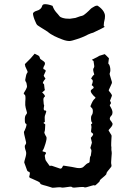

<svg xmlns="http://www.w3.org/2000/svg" viewBox="-20 -879 640 901"><path d="M417 -725.6C417 -725.6 450.2 -742.2 455.1 -744.1C465.8 -749 470.7 -752.9 472.7 -753.9C470.7 -753.9 466.8 -753.9 466.8 -759.8C467.8 -784.2 472.7 -783.2 472.7 -803.7C472.7 -832 437.5 -852.5 437.5 -852.5H435.5C427.7 -852.5 422.9 -848.6 416 -844.7C413.1 -843.8 409.2 -839.8 407.2 -838.9C400.4 -832 391.6 -823.2 385.7 -818.4C379.9 -813.5 375 -809.6 370.1 -806.6C365.2 -804.7 361.3 -803.7 356.4 -802.7L334 -794.9L307.6 -791L287.1 -792C287.1 -792 264.6 -794.9 258.8 -803.7C251 -815.4 235.4 -825.2 226.6 -851.6C211.9 -857.4 199.2 -859.4 191.4 -859.4C183.6 -859.4 178.7 -856.4 177.7 -850.6C174.8 -839.8 166 -832 151.4 -828.1C147.5 -827.1 134.8 -822.3 134.8 -814.5V-813.5C135.7 -805.7 138.7 -793 146.5 -776.4C154.3 -758.8 151.4 -763.7 171.9 -750C192.4 -737.3 202.1 -731.4 203.1 -730.5C220.7 -714.8 245.1 -704.1 273.4 -693.4C286.1 -688.5 296.9 -686.5 306.6 -686.5C318.4 -686.5 365.2 -703.1 375 -708C404.3 -723.6 417 -725.6 417 -725.6ZM491.2 -605.5C480.5 -617.2 474.6 -622.1 473.6 -623L471.7 -625C455.1 -620.1 447.3 -617.2 446.3 -617.2C446.3 -616.2 434.6 -610.4 411.1 -598.6C416 -594.7 418 -592.8 418.9 -592.8C418.9 -591.8 419.9 -585 421.9 -572.3C422.9 -566.4 421.9 -562.5 418.9 -558.6C416 -554.7 417 -545.9 421.9 -531.2C422.9 -529.3 421.9 -528.3 418.9 -526.4C416 -524.4 413.1 -519.5 408.2 -511.7C407.2 -509.8 409.2 -507.8 413.1 -504.9C417 -501 416 -493.2 410.2 -479.5C418.9 -473.6 421.9 -468.8 418 -464.8C413.1 -460.9 409.2 -459 407.2 -456.1C404.3 -452.1 406.2 -446.3 411.1 -439.5C416 -432.6 420.9 -427.7 426.8 -422.9C429.7 -420.9 427.7 -418 422.9 -414.1C418 -410.2 412.1 -400.4 405.3 -382.8C403.3 -380.9 405.3 -377 410.2 -373C415 -369.1 417 -361.3 415 -348.6C414.1 -344.7 413.1 -341.8 410.2 -337.9C407.2 -334 406.2 -325.2 408.2 -311.5C409.2 -307.6 410.2 -305.7 412.1 -303.7C414.1 -301.8 413.1 -298.8 407.2 -295.9C409.2 -287.1 409.2 -282.2 409.2 -281.2C409.2 -280.3 408.2 -275.4 407.2 -262.7C407.2 -258.8 410.2 -255.9 415 -252.9C419.9 -250 417 -244.1 406.2 -232.4C409.2 -218.8 411.1 -211.9 411.1 -210.9C412.1 -210 409.2 -203.1 405.3 -189.5C403.3 -185.5 404.3 -182.6 407.2 -178.7C410.2 -174.8 409.2 -167 407.2 -156.2C406.2 -149.4 406.2 -146.5 404.3 -145.5C402.3 -144.5 401.4 -135.7 400.4 -119.1C399.4 -116.2 397.5 -114.3 392.6 -113.3C388.7 -112.3 381.8 -106.4 371.1 -95.7C366.2 -90.8 355.5 -88.9 341.8 -90.8C328.1 -93.8 307.6 -97.7 279.3 -101.6C276.4 -102.5 274.4 -99.6 272.5 -94.7C270.5 -89.8 266.6 -86.9 261.7 -87.9L224.6 -100.6C223.6 -101.6 219.7 -101.6 212.9 -100.6C200.2 -117.2 195.3 -126 194.3 -127C193.4 -127.9 192.4 -132.8 190.4 -145.5C189.5 -149.4 191.4 -153.3 195.3 -158.2C198.2 -163.1 193.4 -166 181.6 -168C178.7 -168.9 178.7 -170.9 181.6 -174.8C184.6 -178.7 188.5 -188.5 193.4 -205.1C198.2 -221.7 200.2 -232.4 197.3 -237.3C194.3 -241.2 192.4 -246.1 189.5 -252C187.5 -255.9 187.5 -258.8 189.5 -262.7C191.4 -266.6 191.4 -277.3 192.4 -294.9C192.4 -295.9 190.4 -296.9 186.5 -299.8C182.6 -301.8 183.6 -303.7 190.4 -306.6C189.5 -324.2 189.5 -334 190.4 -335C191.4 -335.9 192.4 -341.8 196.3 -352.5C198.2 -358.4 196.3 -361.3 190.4 -360.4C185.5 -360.4 183.6 -366.2 186.5 -378.9C187.5 -383.8 187.5 -385.7 186.5 -386.7C185.5 -386.7 184.6 -394.5 183.6 -411.1C183.6 -418 185.5 -421.9 189.5 -424.8C193.4 -427.7 189.5 -434.6 177.7 -445.3C186.5 -452.1 191.4 -456.1 190.4 -458C189.5 -460 188.5 -465.8 187.5 -476.6C187.5 -482.4 186.5 -485.4 182.6 -487.3C178.7 -489.3 182.6 -497.1 193.4 -509.8C187.5 -518.6 184.6 -523.4 185.5 -525.4C186.5 -527.3 189.5 -533.2 194.3 -544.9C195.3 -548.8 192.4 -551.8 186.5 -553.7C180.7 -555.7 182.6 -562.5 189.5 -574.2C191.4 -578.1 191.4 -581.1 190.4 -585C189.5 -587.9 182.6 -593.8 168.9 -602.5C166 -611.3 164.1 -615.2 163.1 -616.2C162.1 -617.2 155.3 -621.1 142.6 -627C130.9 -613.3 125 -606.4 124 -605.5L96.7 -578.1C97.7 -571.3 98.6 -568.4 98.6 -567.4L108.4 -545.9C110.4 -542 109.4 -538.1 106.4 -535.2C103.5 -531.2 101.6 -522.5 98.6 -505.9C97.7 -502.9 98.6 -500 100.6 -496.1C103.5 -493.2 105.5 -486.3 106.4 -476.6C107.4 -471.7 105.5 -465.8 101.6 -459C98.6 -453.1 94.7 -447.3 91.8 -442.4V-440.4C90.8 -438.5 92.8 -436.5 95.7 -434.6C99.6 -432.6 100.6 -421.9 98.6 -401.4C97.7 -389.6 98.6 -380.9 100.6 -373C102.5 -366.2 104.5 -358.4 106.4 -351.6C107.4 -347.7 105.5 -344.7 101.6 -339.8C97.7 -335.9 95.7 -326.2 96.7 -311.5C96.7 -303.7 98.6 -298.8 102.5 -297.9C106.4 -296.9 104.5 -286.1 95.7 -266.6C94.7 -264.6 93.8 -263.7 92.8 -261.7C90.8 -258.8 94.7 -243.2 101.6 -214.8C103.5 -209 102.5 -203.1 98.6 -199.2C94.7 -195.3 95.7 -185.5 101.6 -168.9C103.5 -163.1 103.5 -155.3 100.6 -144.5C97.7 -132.8 95.7 -126 94.7 -123L93.8 -116.2L107.4 -79.1C108.4 -76.2 112.3 -73.2 117.2 -72.3C121.1 -70.3 121.1 -63.5 117.2 -50.8C116.2 -46.9 120.1 -43.9 128.9 -41C137.7 -37.1 148.4 -32.2 159.2 -27.3C166 -23.4 169.9 -20.5 168.9 -17.6C168 -15.6 176.8 -11.7 197.3 -6.8C214.8 -1 224.6 1 225.6 2C227.5 2 236.3 2 252 0C260.7 -1 266.6 0 269.5 1C272.5 2 283.2 1 301.8 -2C311.5 -3.9 317.4 -2.9 319.3 0C321.3 2 332 2 354.5 -1C366.2 -2 373 -2 376 0C378.9 2 389.6 -1 411.1 -7.8C418 -9.8 421.9 -10.7 423.8 -8.8C424.8 -6.8 430.7 -10.7 441.4 -21.5C446.3 -26.4 449.2 -29.3 448.2 -31.2C447.3 -33.2 455.1 -40 471.7 -53.7C477.5 -58.6 480.5 -62.5 479.5 -65.4C479.5 -68.4 486.3 -78.1 500 -93.8C502.9 -96.7 503.9 -100.6 502.9 -105.5C501 -110.4 501 -122.1 502.9 -139.6C504.9 -154.3 504.9 -166 502.9 -172.9C502 -178.7 502.9 -183.6 502.9 -185.5C502 -191.4 501 -200.2 502 -210.9L502.9 -228.5C503.9 -238.3 503.9 -243.2 502.9 -245.1C502 -247.1 499 -250 496.1 -255.9C493.2 -259.8 492.2 -263.7 490.2 -265.6C488.3 -267.6 491.2 -271.5 498 -278.3C506.8 -288.1 510.7 -295.9 506.8 -301.8C503.9 -306.6 501 -311.5 498 -314.5C493.2 -320.3 494.1 -328.1 502.9 -336.9C505.9 -339.8 507.8 -344.7 507.8 -349.6C508.8 -358.4 503.9 -369.1 496.1 -381.8C494.1 -384.8 496.1 -388.7 499 -391.6C502 -394.5 501 -398.4 496.1 -406.2C501 -418.9 503.9 -425.8 504.9 -428.7C506.8 -431.6 502.9 -438.5 492.2 -451.2C490.2 -454.1 489.3 -456.1 491.2 -458C492.2 -460 496.1 -469.7 503.9 -486.3C505.9 -489.3 505.9 -494.1 502.9 -502C501 -509.8 498 -519.5 495.1 -528.3C494.1 -531.2 494.1 -534.2 496.1 -539.1C498 -543.9 499 -552.7 496.1 -565.4C494.1 -573.2 492.2 -577.1 490.2 -578.1C487.3 -578.1 488.3 -586.9 491.2 -605.5Z"/></svg>

Font: Hermetico
Style: Regular
Weight: 400
Version: Version 1.0